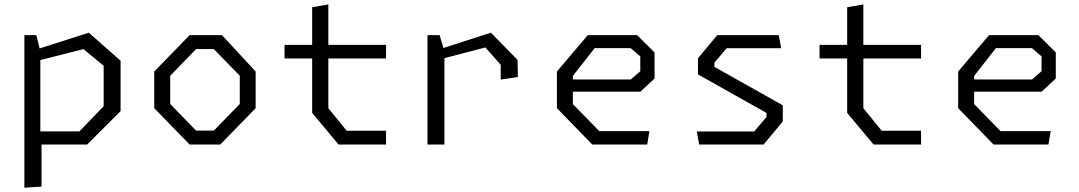

<svg xmlns="http://www.w3.org/2000/svg" viewBox="-20 -670 5000 890"><path d="M93 200 172.5 195V0H384L539 -155V-388.5L391.5 -518.5L163.5 -445.5L148.5 -507H93ZM167 -61V-391.5L367 -442.5L460.5 -365V-177.5L348 -61Z M859 0H1001L1165 -168.5V-338.5L1009 -507H859L695 -338.5V-168.5ZM769 -188V-319L889 -442.5H971L1091.5 -319V-188L971 -64.5H889Z M1549.5 0H1769.5V-64H1587L1502 -168.5V-399H1769.5V-462H1502V-649.5L1427 -636.5V-462H1299V-399H1427V-146.5Z M2301 -301 2380.5 -313 2379 -392.5 2255.5 -518.5 2035.5 -447.5 2018 -507H1961.5V0H2040V-400.5L2230 -450L2301 -369.5Z M2725.5 0H2980L2990.5 -62H2758L2635.5 -187.5V-245H2948.5L3014 -306V-427L2933.5 -507H2704.5L2561.5 -338.5V-168.5ZM2635.5 -301.5V-318L2736.5 -447H2903.5L2948 -408.5V-340L2904 -301.5Z M3221 0H3519.5L3608.5 -107V-182L3291.5 -360V-379.5L3348.5 -446.5H3601L3590 -507H3304.5L3215.5 -400V-325L3533 -146.5V-127.5L3476 -60.5H3210Z M4029.5 0H4249.5V-64H4067L3982 -168.5V-399H4249.5V-462H3982V-649.5L3907 -636.5V-462H3779V-399H3907V-146.5Z M4585.5 0H4840L4850.5 -62H4618L4495.5 -187.5V-245H4808.5L4874 -306V-427L4793.5 -507H4564.5L4421.5 -338.5V-168.5ZM4495.5 -301.5V-318L4596.5 -447H4763.5L4808 -408.5V-340L4764 -301.5Z"/></svg>

Font: Monaspace Krypton Light
Style: Regular
Weight: 300
Designer: Riley Cran & the Lettermatic Team
Foundry: Lettermatic
Version: Version 1.101 (Monaspace Krypton)